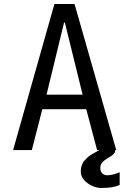

<svg xmlns="http://www.w3.org/2000/svg" viewBox="-20 -745 640 953"><path d="M250 -725H350L557 0H462L408 -203H190L138 0H45ZM390 -275 302 -633H298L211 -275ZM381 108Q381 87 387.2 72.5Q393.5 58 396.2 55Q399 52 416 35Q426 25 473 0H552Q552.5 11.5 544.2 19.5Q536 27.5 522 35.5L513 41Q506.5 45.5 498 51.5Q489.5 57.5 483.8 66.8Q478 76 478 89Q478 106 487.5 115.5Q497 125 513 125Q527.5 125 544.8 120.2Q562 115.5 574 110V173Q556.5 181 534.2 184.5Q512 188 481 188Q460.5 188 436.8 177.2Q413 166.5 397 148Q381 129.5 381 108Z"/></svg>

Font: JuliaMono
Style: Regular
Weight: 400
Monospace: yes
Designer: cormullion
Foundry: corm
Version: Version 0.055; ttfautohint (v1.8.4)